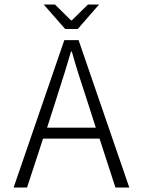

<svg xmlns="http://www.w3.org/2000/svg" viewBox="-20 -840 640 860"><path d="M272 -710 175.8 -819.8H226.1L297.9 -749H301.8L374 -819.8H423.8L328.1 -710ZM41 0 268.1 -660.2H332L559.1 0H497.1L425.8 -219.2H172.9L101.1 0ZM190.9 -268.1H409.2L372.1 -383.8Q325.2 -523.9 301.8 -608.9H297.9Q275.4 -530.8 228 -383.8Z"/></svg>

Font: Office Code Pro D Light
Style: Regular
Weight: 300
Designer: Nathan Rutzky & Paul D. Hunt
Foundry: Adobe Systems Incorporated
Version: Version 1.004;PS 001.004;hotconv 1.0.70;makeotf.lib2.5.58329